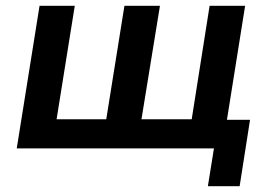

<svg xmlns="http://www.w3.org/2000/svg" viewBox="-20 -514 937 665"><path d="M700 131 721 0H38L117 -494H239L176 -101H348L411 -494H534L470 -101H644L706 -494H829L766 -99H846L810 131Z"/></svg>

Font: Nunito Sans 10pt
Style: Bold Italic
Weight: 700
Italic angle: -9°
Designer: Vernon Adams
Foundry: Vernon Adams
Version: Version 3.101;gftools[0.9.27]